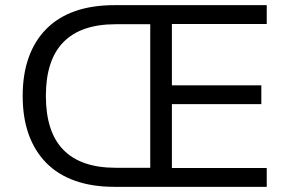

<svg xmlns="http://www.w3.org/2000/svg" viewBox="-20 -725 1118 745"><path d="M424 0Q338 0 271.5 -23.5Q205 -47 160 -92.5Q115 -138 91.5 -203Q68 -268 68 -353Q68 -437 91.5 -502.5Q115 -568 160.5 -613.5Q206 -659 272 -682Q338 -705 424 -705H1015V-632H647V-394H994V-321H647V-73H1015V0ZM429 -74H563V-631H429Q294 -631 226 -561.5Q158 -492 158 -353Q158 -213 226 -143.5Q294 -74 429 -74Z"/></svg>

Font: Nunito Sans 10pt
Style: Regular
Weight: 400
Designer: Vernon Adams
Foundry: Vernon Adams
Version: Version 3.101;gftools[0.9.27]